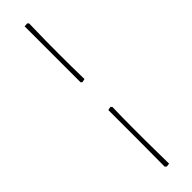

<svg xmlns="http://www.w3.org/2000/svg" viewBox="-361 -779 1025 1025"><g transform="rotate(-45 151.5 -266.5)"><path d="M153 -370 145 -376Q145 -487 145 -595Q145 -703 145 -799L166 -800L173 -793Q171 -720 170.5 -664.5Q170 -609 170 -563Q170 -517 170.5 -471.5Q171 -426 172 -374ZM152 267 144 259Q145 165 145 56Q145 -53 145 -167L165 -171L172 -163Q170 -81 170 -20Q170 41 170 88.5Q170 136 171 178Q172 220 172 265Z"/></g></svg>

Font: Labrada ExtraLight
Style: Regular
Weight: 200
Designer: Mercedes Jáuregui
Foundry: Omnibus-Type Team
Version: Version 1.000; ttfautohint (v1.8.4.7-5d5b)